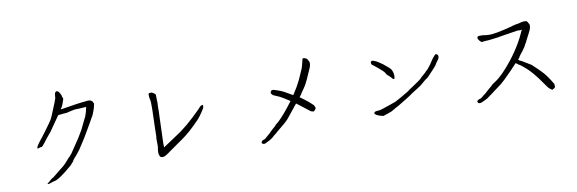

<svg xmlns="http://www.w3.org/2000/svg" viewBox="-54 -1221 5109 1699"><g transform="rotate(-10 2500.0 -371.5)"><path d="M594 -227Q562 -184 558 -182V-181Q529 -149 525 -142Q523 -135 520 -133V-132Q516 -125 512 -122Q498 -103 464 -77Q449 -64 437 -55Q425 -46 419 -41Q413 -36 412 -36Q402 -30 393 -22L361 -2Q357 0 350 3H349Q343 8 338 8Q327 10 321 12Q313 15 311 15H310Q309 15 285 24Q269 29 265 26Q264 25 263 24Q265 23 267.5 20.5Q270 18 270 18Q273 16 292 -1Q308 -14 310 -16Q319 -20 325 -24L393 -79Q429 -108 433 -111Q440 -117 448 -126Q474 -155 475 -156Q481 -164 483 -166Q489 -170 499 -181Q526 -212 526 -215Q526 -216 527 -217Q592 -312 600 -325L642 -395Q647 -407 667 -447Q695 -503 696 -506Q711 -544 716 -576Q716 -580 718 -584L719 -587H715Q711 -587 706 -587Q702 -587 679 -585Q653 -583 638 -583Q626 -584 614 -582Q600 -579 588 -577Q575 -575 565 -572Q545 -566 542 -566Q527 -565 512 -564L464 -559H463L462 -558Q457 -549 453 -545Q438 -522 412 -486Q370 -427 367 -422Q361 -415 349.5 -401.5Q338 -388 333 -381H332Q328 -375 302 -341Q276 -308 270 -306Q264 -309 251 -304Q237 -298 233 -299Q230 -299 231 -307Q233 -319 243 -332Q259 -354 263 -360Q283 -387 295 -400Q295 -400 296 -402L322 -436L369 -501Q391 -531 399 -551Q399 -551 399 -552V-551Q409 -573 423 -608Q445 -662 451 -677Q468 -719 464 -725Q464 -729 467 -749Q468 -755 469 -757Q472 -762 477 -766Q484 -771 486 -770Q499 -766 505 -758Q521 -732 522 -727Q521 -722 532 -694Q510 -622 497 -612Q495 -610 495 -608L494 -605H497L502 -606L541 -612Q577 -617 585 -619Q592 -619 607 -622Q631 -627 635 -627Q683 -633 691 -634Q697 -635 720 -637Q743 -641 758 -639Q768 -638 781 -627Q782 -626 783 -624L793 -604Q790 -589 787 -577Q784 -565 781 -556Q775 -536 767 -518Q760 -500 749 -484Q730 -451 729 -448Q727 -443 693 -386Q654 -320 653 -318Q643 -303 623.5 -272.5Q604 -242 594 -227Z M1282 -53Q1278 -62 1277 -75Q1276 -89 1279 -108Q1284 -134 1283 -145Q1282 -179 1282 -216L1284 -207L1285 -228Q1285 -242 1286 -292Q1287 -330 1288 -359Q1289 -389 1291 -460Q1293 -538 1286 -557Q1284 -563 1283 -576Q1281 -598 1282 -600Q1284 -610 1289 -611Q1306 -614 1314 -611Q1323 -607 1332 -601Q1340 -595 1343 -591Q1346 -587 1345 -575Q1344 -562 1346 -531Q1347 -522 1347 -520Q1344 -477 1345 -438V-437Q1345 -435 1344 -418L1335 -151Q1335 -143 1336 -115L1426 -175L1505 -228Q1535 -252 1566 -276L1630 -333L1688 -389Q1707 -408 1713 -416Q1726 -426 1733 -427Q1739 -427 1740 -418Q1740 -402 1734 -393Q1694 -328 1664 -298Q1577 -208 1511 -162Q1418 -98 1395 -81Q1364 -59 1356 -53Q1338 -41 1331 -38Q1317 -33 1308 -33Q1295 -33 1289 -39Q1283 -45 1282 -53Z M2710 -671Q2721 -665 2721 -662Q2721 -658 2724 -654Q2731 -644 2732 -643Q2737 -632 2735 -614Q2731 -590 2719 -567Q2710 -549 2692 -506Q2685 -490 2684 -488Q2682 -484 2667 -454Q2660 -439 2657 -436Q2645 -417 2642 -413Q2633 -399 2623 -386Q2611 -368 2610 -365Q2608 -361 2594 -344Q2594 -344 2595 -343Q2634 -316 2670 -286Q2695 -264 2707 -252L2718 -225Q2712 -212 2696 -198Q2674 -201 2667 -207Q2634 -233 2595 -263Q2573 -280 2553 -295Q2550 -291 2547 -287Q2474 -195 2455 -173Q2439 -155 2418 -137Q2349 -81 2343 -75Q2336 -67 2322 -57Q2308 -47 2302 -40Q2289 -27 2265 -14Q2231 4 2225 6Q2215 10 2205 7V6Q2193 3 2193 -8Q2193 -13 2200 -20Q2207 -27 2219 -30Q2229 -32 2234 -38Q2242 -45 2254 -56Q2281 -78 2284 -83Q2285 -85 2309 -107Q2320 -117 2332 -127Q2342 -137 2343 -138Q2343 -145 2352 -147Q2355 -148 2371 -163Q2428 -216 2509 -325Q2442 -369 2422 -378Q2367 -402 2365 -403Q2363 -404 2356 -412Q2348 -419 2349 -428Q2349 -438 2357 -444Q2366 -451 2380 -448Q2389 -444 2419 -435Q2436 -430 2468 -414Q2470 -413 2542 -372Q2587 -440 2612 -492Q2620 -509 2656 -591Q2659 -597 2664 -617Q2670 -637 2672 -650Q2677 -670 2677 -671Q2681 -679 2687 -679Q2694 -679 2710 -671Z M3839 -434 3824 -410Q3817 -402 3813 -397Q3779 -361 3776 -357Q3757 -335 3741 -320Q3736 -315 3732 -313Q3728 -311 3724 -308Q3719 -306 3692 -282Q3673 -265 3654 -252Q3646 -246 3582 -206Q3557 -189 3550 -184Q3541 -178 3489 -146Q3437 -114 3434 -113Q3418 -106 3403 -96Q3387 -86 3373 -79Q3349 -69 3296 -52Q3268 -60 3265 -60Q3263 -59 3234 -73Q3228 -76 3220 -88Q3218 -91 3223.5 -96.5Q3229 -102 3233 -103Q3234 -104 3241 -105Q3254 -106 3265 -107Q3281 -108 3308 -118Q3312 -119 3370 -139Q3421 -157 3423 -158L3476 -187Q3521 -214 3527 -217Q3549 -229 3558 -237Q3559 -238 3559.5 -238Q3560 -238 3561 -240Q3561 -241 3596 -263Q3665 -308 3680 -324Q3687 -332 3691 -336Q3692 -337 3700 -343Q3723 -364 3724 -364Q3725 -367 3735 -376Q3753 -390 3765 -408Q3776 -419 3808 -469Q3814 -478 3819 -484Q3832 -500 3837 -504Q3844 -511 3850 -510Q3856 -509 3862 -501Q3867 -494 3867 -486Q3867 -480 3864 -471Q3862 -465 3855 -456Q3844 -443 3839 -434ZM3359 -446Q3356 -449 3331.5 -470.5Q3307 -492 3295.5 -500Q3284 -508 3278 -512.5Q3272 -517 3270 -521Q3268 -525 3268 -535Q3267 -540 3270 -544Q3275 -549 3277 -549Q3284 -551 3290 -549Q3298 -546 3308 -542Q3318 -539 3336 -527Q3366 -508 3369 -505Q3381 -494 3409 -472Q3435 -452 3443 -432Q3451 -411 3452 -399Q3453 -385 3452 -375Q3450 -365 3449 -360Q3448 -356 3441 -358Q3434 -361 3429 -367Q3423 -377 3406 -391Q3387 -407 3387 -409Q3373 -435 3359 -446Z M4558 -335H4563V-330H4560Q4574 -322 4590 -315Q4660 -274 4666 -269Q4730 -210 4760 -176Q4785 -147 4808 -111Q4826 -83 4834 -68L4836 -40Q4827 -29 4807 -20Q4790 -33 4783 -38Q4775 -43 4737 -99Q4666 -201 4612 -247Q4565 -287 4552 -294V-291H4547V-296H4550Q4537 -303 4528 -309Q4481 -256 4406 -183Q4393 -170 4368 -149Q4315 -109 4290 -91Q4281 -85 4268 -74Q4253 -65 4247 -59Q4233 -47 4209 -35Q4184 -24 4168 -17Q4157 -14 4147 -17Q4137 -21 4136 -32Q4136 -38 4143 -44Q4149 -49 4163 -53Q4173 -55 4179 -60Q4187 -67 4199 -77Q4230 -99 4231 -103Q4235 -107 4257 -126Q4271 -137 4281 -146Q4291 -155 4292 -157Q4293 -161 4302 -165Q4313 -171 4322 -178Q4390 -222 4483 -340Q4537 -409 4580 -483Q4603 -522 4629 -581Q4632 -586 4635 -591Q4628 -589 4620 -589Q4609 -589 4607 -589Q4604 -591 4594 -590L4436 -565Q4434 -564 4416 -561Q4336 -551 4335 -551Q4333 -551 4323 -550Q4292 -549 4279.5 -546.5Q4267 -544 4262 -547Q4257 -550 4250 -558Q4243 -566 4238 -575Q4233 -584 4235 -592Q4237 -600 4247 -602Q4257 -604 4271 -603Q4285 -602 4291 -602Q4304 -599 4317 -598Q4317 -598 4341 -597Q4359 -597 4361 -597Q4414 -602 4479 -618Q4533 -632 4536 -632Q4578 -645 4594 -647Q4615 -649 4629 -654Q4644 -659 4663 -660Q4676 -661 4687 -658Q4692 -656 4697 -648Q4699 -646 4701 -640Q4705 -636 4708 -629Q4712 -617 4709 -600Q4704 -576 4691 -554Q4672 -520 4660 -494Q4657 -487 4652 -476Q4641 -461 4633 -443Q4627 -431 4622 -426L4621 -425Q4609 -407 4606 -403Q4596 -390 4585 -377Q4572 -359 4571 -357Q4569 -351 4568 -349H4567Q4560 -341 4553 -334Q4555 -333 4558 -331Z"/></g></svg>

Font: ToneOZ-Pinyin-Tsuipita-TC
Style: Regular
Weight: 400
Designer: ÂÆ£ÂøóÂáåJeffrey Xuan(jeffreyx@gmail.com, ToneOZ.com) ÈòøÂù§(cjkFonts)
Foundry: ToneOZ
Version: Version 0.24071